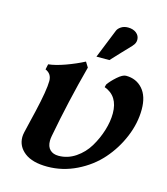

<svg xmlns="http://www.w3.org/2000/svg" viewBox="-107 -789 762 875"><g transform="rotate(15 274.0 -352.0)"><path d="M196.8 2.4Q126.5 2.4 89.6 -26.1Q52.7 -54.7 52.7 -98.6Q52.7 -108.9 55.7 -122.1Q61 -145.5 68.1 -174.8Q75.2 -204.1 80.6 -227.1Q105.5 -334 105.5 -377Q105.5 -411.1 75.2 -423.8L80.6 -449.2Q113.8 -452.6 159.7 -469.2Q205.6 -485.8 244.1 -505.9L259.3 -481.4Q213.4 -309.6 181.2 -138.2Q178.7 -125 178.7 -115.2Q178.7 -87.4 193.4 -73Q208 -58.6 233.9 -58.6Q276.9 -58.6 314 -83.7Q351.1 -108.9 374 -147.2Q397 -185.5 410.2 -228.3Q423.3 -271 423.3 -309.1Q423.3 -391.1 356.4 -415.5L359.9 -428.7Q372.6 -447.3 397 -469Q421.4 -490.7 437.5 -490.7Q485.8 -490.7 515.9 -456.8Q545.9 -422.9 545.9 -360.8Q545.9 -295.9 518.8 -230.7Q491.7 -165.5 446 -113.8Q400.4 -62 334.5 -29.8Q268.6 2.4 196.8 2.4ZM345.2 -540H284.2L339.4 -677.2Q343.8 -688 357.2 -696.8Q370.6 -705.6 389.6 -705.6Q413.6 -705.6 429 -693.4Q444.3 -681.2 444.3 -661.6Q444.3 -645 430.7 -631.3H431.2Q417 -616.7 387.9 -585.7Q358.9 -554.7 345.2 -540Z"/></g></svg>

Font: Flanker
Style: Bold Italic
Weight: 700
Italic angle: -12°
Designer: Flanker
Version: Version 2.000